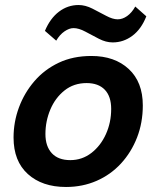

<svg xmlns="http://www.w3.org/2000/svg" viewBox="-20 -736 625 765"><path d="M344 -513Q437 -513 493 -461Q549 -409 549 -316Q549 -247 526 -188Q503 -129 462 -84.5Q421 -40 365 -15.5Q309 9 243 9Q148 9 91 -42.5Q34 -94 34 -188Q34 -250 55.5 -308Q77 -366 117 -412.5Q157 -459 214 -486Q271 -513 344 -513ZM260 -98Q307 -98 344 -126.5Q381 -155 402 -201.5Q423 -248 423 -302Q423 -352 397.5 -378.5Q372 -405 325 -405Q274 -405 237 -375.5Q200 -346 180.5 -299.5Q161 -253 161 -202Q161 -153 186.5 -125.5Q212 -98 260 -98ZM429 -567Q402 -567 374 -581.5Q346 -596 320 -610Q294 -624 273 -624Q256 -624 237 -611Q218 -598 204 -574L159 -613Q180 -663 215 -689.5Q250 -716 293 -716Q320 -716 348.5 -701.5Q377 -687 403 -673Q429 -659 449 -659Q468 -659 486.5 -672Q505 -685 519 -710L563 -671Q543 -620 507.5 -593.5Q472 -567 429 -567Z"/></svg>

Font: Livvic SemiBold
Style: Italic
Weight: 600
Italic angle: -10°
Designer: Jacques Le Bailly, Baron von Fonthausen
Version: Version 1.001; ttfautohint (v1.8.2)